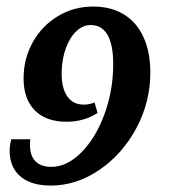

<svg xmlns="http://www.w3.org/2000/svg" viewBox="-20 -448 547 587"><path d="M9.5 12.5Q9.5 -3.3 14.4 -22.3H72.4Q72.4 -13.8 71.6 -4.8Q71.6 27.8 88.3 44.9Q105 62.1 136.8 62.1Q185 62.1 228.8 17.9Q272.7 -26.2 299.4 -99Q326.1 -171.7 326.1 -252Q326.1 -311.4 308.7 -341.5Q291.2 -371.5 257 -371.5Q233.3 -371.5 213.2 -352.4Q193.2 -333.3 181.3 -300.4Q169.3 -267.4 168.5 -227.3Q167.6 -180.4 185.1 -154.3Q202.5 -128.2 235.7 -128.2Q254.2 -128.2 268.9 -134.8L278.4 -102.8Q237.1 -75.8 183.3 -75.8Q121 -75.8 86.5 -110.4Q52.1 -145 52.1 -208.2Q52.1 -268.7 80.3 -319.1Q108.5 -369.5 157.2 -398.7Q205.9 -428 264.7 -428Q319.5 -428 358.8 -403.9Q398 -379.9 418.8 -334.4Q439.6 -288.9 439.6 -225.8Q439.6 -136.6 397.2 -56.8Q354.8 22.9 284.2 71.1Q213.7 119.4 134.8 119.4Q95.5 119.4 67.3 106.9Q39.1 94.4 24.3 70.3Q9.5 46.3 9.5 12.5Z"/></svg>

Font: Playfair Micro SmCond SmLight
Style: Italic
Weight: 360
Width: 4
Italic angle: -15.6°
Designer: Claus Eggers Sørensen
Foundry: Claus Eggers Sørensen
Version: Version 2.203;Glyphs 3.3 (3326)